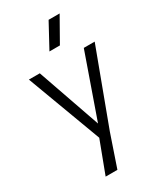

<svg xmlns="http://www.w3.org/2000/svg" viewBox="-240 -863 964 1145"><g transform="rotate(-30 242.0 -290.0)"><path d="M249 -97 401 -530H476L286 -20L211 200H130L213 -20L23 -530H98ZM303 -780H379L285 -614H213Z"/></g></svg>

Font: Cooper Hewitt
Style: Book
Weight: 705
Designer: Village Type and Design LLC
Foundry: Cooper Hewitt Smithsonian Design Museum
Version: 1.000; ttfautohint (v1.8.1)